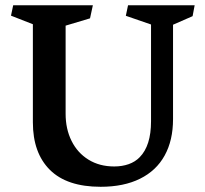

<svg xmlns="http://www.w3.org/2000/svg" viewBox="-20 -696 781 733"><path d="M416 -60.5Q446.3 -60.5 471.2 -69.3Q496.1 -78.1 513.2 -95.7Q556.6 -139.6 556.6 -232.9V-602.5L460.4 -635.7L468.8 -675.8H723.1L715.3 -634.3L640.6 -601.6V-241.2Q640.6 -160.2 608.6 -102.3Q576.7 -44.4 514.6 -13.7Q452.6 17.1 364.3 17.1Q235.4 17.1 170.4 -47.6Q105.5 -112.3 105.5 -229V-603.5L22 -636.2L30.3 -675.8H334.5L323.7 -626L230.5 -598.1V-261.7Q230.5 -203.6 253.2 -158Q275.9 -112.3 317.9 -86.4Q359.9 -60.5 416 -60.5Z"/></svg>

Font: Vesper Libre Medium
Style: Regular
Weight: 500
Designer: Robert Keller & Kimya Gandhi
Foundry: Mota Italic
Version: Version 1.058